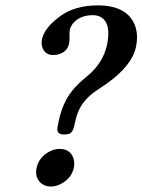

<svg xmlns="http://www.w3.org/2000/svg" viewBox="-20 -678 525 708"><path d="M237.8 -569.8Q235.8 -560.1 236.3 -546.4Q237.3 -529.3 234.4 -516.1Q227.5 -484.9 191.4 -476.6Q183.1 -475.1 175.8 -475.1Q148.4 -475.1 137.2 -500Q131.3 -515.1 134.8 -533.2Q143.6 -573.7 195.3 -613.3Q199.7 -616.7 203.1 -619.1Q256.3 -657.7 339.8 -658.2Q445.8 -658.2 476.1 -588.4Q491.2 -552.2 481.4 -504.9Q466.8 -436 374 -370.1Q362.3 -361.8 341.8 -348.1Q293 -316.4 273.4 -276.9Q262.7 -254.9 257.3 -229L254.4 -215.8Q248.5 -188.5 233.4 -184.1Q226.1 -182.1 216.3 -182.1Q191.9 -182.1 191.4 -200.7Q191.4 -207.5 193.4 -215.8L196.3 -231Q210.9 -300.8 248 -345.7Q269.5 -371.1 297.9 -394Q359.9 -443.8 374.5 -512.2Q391.6 -593.3 350.6 -615.7Q337.9 -622.1 322.8 -622.1Q273.4 -622.1 247.6 -589.8Q240.2 -579.6 237.8 -569.8ZM114.7 -58.1Q123.5 -99.6 164.1 -120.1Q182.1 -128.9 199.2 -128.9Q239.3 -128.9 251 -93.8Q255.9 -77.6 252.4 -60.1Q243.7 -19.5 203.1 1Q185.1 9.8 168 9.8Q139.6 9.8 124.3 -10Q108.9 -29.8 114.7 -58.1Z"/></svg>

Font: Linux Libertine Capitals O
Style: Bold Italic Samll Caps
Weight: 400
Italic angle: -12°
Designer: Philipp H. Poll
Foundry: Philipp H. Poll
Version: Version 5.0.4